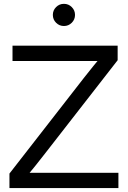

<svg xmlns="http://www.w3.org/2000/svg" viewBox="-20 -961 653 981"><path d="M28.3 0V-74.2L408.7 -563Q431.6 -592.3 455.6 -621.8Q479.5 -651.4 503.9 -680.7L515.1 -649.4Q474.1 -649.4 433.3 -649.4Q392.6 -649.4 351.6 -649.4H43.9V-727.5H581.1V-653.3L209 -175.3Q184.1 -143.1 158.4 -111.1Q132.8 -79.1 105.5 -46.9L94.2 -78.1Q134.3 -78.1 174.1 -78.1Q213.9 -78.1 253.9 -78.1H585V0ZM306.6 -828.1Q283.2 -828.1 266.6 -844.7Q250 -861.3 250 -884.8Q250 -908.2 266.6 -924.8Q283.2 -941.4 306.6 -941.4Q330.1 -941.4 346.7 -924.8Q363.3 -908.2 363.3 -884.8Q363.3 -861.3 346.7 -844.7Q330.1 -828.1 306.6 -828.1Z"/></svg>

Font: Inter Khmer Looped
Style: Regular
Weight: 400
Designer: Rasmus Andersson, Sovichet Tep
Foundry: Anagata Design
Version: Version 1.000